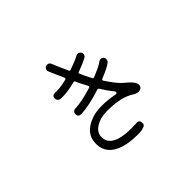

<svg xmlns="http://www.w3.org/2000/svg" viewBox="-157 -1037 1313 1313"><g transform="rotate(-45 500.0 -380.5)"><path d="M513 8Q435 8 381 -10Q269 -47 268 -146Q266 -251 385 -292Q423 -306 483 -306Q539 -306 604 -293Q612 -293 615 -298.5Q618 -304 614 -310Q583 -348 550 -401Q547 -406 541 -406H538Q428 -369 341 -364Q314 -364 312 -391Q312 -404 319 -411Q326 -420 339 -420Q403 -422 506 -454Q510 -455 512 -459.5Q514 -464 511 -468Q483 -520 469 -552Q465 -558 460 -557Q382 -537 332 -538Q320 -538 314 -539Q302 -540 295 -548.5Q288 -557 288 -569Q290 -595 316 -595Q320 -595 325 -594.5Q330 -594 333 -594Q371 -594 429 -608Q432 -609 436 -613Q437 -617 436 -622Q411 -676 388 -731Q383 -742 388 -752.5Q393 -763 403 -767Q409 -769 414 -769Q433 -769 440 -752Q461 -700 491 -635Q494 -629 500 -629Q571 -654 600 -670Q608 -674 614 -674Q630 -674 639 -660Q645 -650 642 -639Q639 -628 629 -622Q597 -604 532 -580Q528 -579 526 -574Q536 -546 568 -485Q571 -480 577 -480L581 -481Q661 -513 682 -531Q691 -538 700 -538Q712 -538 722 -528Q729 -520 728 -507.5Q727 -495 719 -488Q695 -466 614 -434Q610 -433 608 -428Q606 -423 609 -420Q663 -337 701 -307Q781 -244 757 -209Q747 -195 726.5 -195Q706 -195 683 -211Q614 -255 485 -255Q436 -255 407 -244Q325 -215 327 -151Q329 -91 402 -67Q449 -52 516 -53Q537 -53 560 -54L567 -55Q593 -55 594 -30Q597 -3 569 1Q561 8 513 8Z"/></g></svg>

Font: Shin Retro Maru Gothic Regular
Style: Regular
Weight: 400
Designer: Iose
Foundry: Typographish
Version: Version 1.002